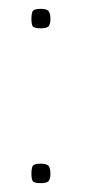

<svg xmlns="http://www.w3.org/2000/svg" viewBox="-20 -419 206 434"><path d="M72 -355Q56 -355 53.5 -360.5Q51 -366 51 -376Q51 -387 53.5 -393Q56 -399 72 -399Q87 -399 90.5 -393Q94 -387 94 -376Q94 -366 90.5 -360.5Q87 -355 72 -355ZM72 -5Q56 -5 53.5 -10.5Q51 -16 51 -26Q51 -37 53.5 -43Q56 -49 72 -49Q87 -49 90.5 -43Q94 -37 94 -26Q94 -16 90.5 -10.5Q87 -5 72 -5Z"/></svg>

Font: Smooch Sans Thin Light
Style: Regular
Weight: 300
Version: Version 1.010